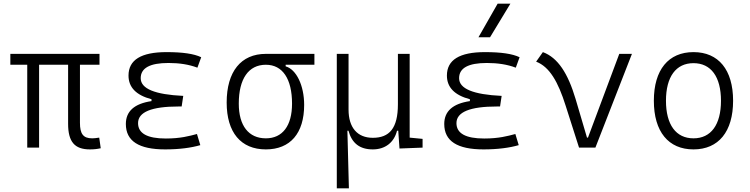

<svg xmlns="http://www.w3.org/2000/svg" viewBox="-20 -815 4142 1060"><path d="M476.1 9.8C500 9.8 516.1 7.8 536.1 3.4L527.8 -55.2C509.3 -52.2 497.6 -51.3 488.8 -51.3C439 -51.3 421.4 -76.7 421.4 -136.7V-457.5H529.3V-517.6H37.1V-457.5H130.4V0H195.8V-457.5H356V-131.8C356 -32.7 391.6 9.8 476.1 9.8Z M891.6 9.8C969.7 9.8 1035.6 1 1085.9 -13.7L1067.4 -75.2C1025.4 -64 976.1 -50.3 895.5 -50.3C793 -50.3 742.2 -78.6 742.2 -135.3C742.2 -196.3 816.4 -227.1 965.8 -227.1H982.9L991.7 -285.6C834.5 -293 756.8 -325.2 756.8 -383.3C756.8 -439.5 807.6 -467.3 910.2 -467.3C970.7 -467.3 1023.4 -459 1069.8 -441.4L1090.8 -499C1051.3 -518.1 988.3 -527.3 899.4 -527.3C759.3 -527.3 689.5 -484.4 689.5 -397.9C689.5 -333 731.4 -289.6 816.4 -267.1V-256.8C721.7 -242.7 674.8 -200.7 674.8 -130.4C674.8 -36.1 746.6 9.8 891.6 9.8Z M1447.8 9.8C1582.5 9.8 1659.2 -79.1 1659.2 -235.8C1659.2 -343.8 1615.7 -432.1 1557.1 -448.7V-457.5H1715.8V-517.6H1447.8C1310.5 -517.6 1231.4 -419.9 1231.4 -249C1231.4 -84 1309.6 9.8 1447.8 9.8ZM1447.8 -51.3C1353 -51.3 1298.3 -120.6 1298.3 -242.7C1298.3 -379.9 1352.1 -457.5 1447.8 -457.5C1540 -457.5 1592.3 -379.9 1592.3 -242.7C1592.3 -120.6 1539.6 -51.3 1447.8 -51.3Z M2038.1 9.8C2105.5 9.8 2155.3 -27.3 2171.9 -93.3H2178.7L2185.5 4.9L2313 0V-48.3L2241.7 -55.2V-517.6H2176.8V-239.3C2176.8 -106 2129.4 -54.2 2038.1 -54.2C1953.6 -54.2 1904.3 -109.9 1904.3 -210V-517.6H1839.4V224.6H1906.2L1897.9 -93.3H1903.8C1922.9 -23.9 1966.3 9.8 2038.1 9.8Z M2649.4 9.8C2727.5 9.8 2793.5 1 2843.8 -13.7L2825.2 -75.2C2783.2 -64 2733.9 -50.3 2653.3 -50.3C2550.8 -50.3 2500 -78.6 2500 -135.3C2500 -196.3 2574.2 -227.1 2723.6 -227.1H2740.7L2749.5 -285.6C2592.3 -293 2514.6 -325.2 2514.6 -383.3C2514.6 -439.5 2565.4 -467.3 2668 -467.3C2728.5 -467.3 2781.2 -459 2827.6 -441.4L2848.6 -499C2809.1 -518.1 2746.1 -527.3 2657.2 -527.3C2517.1 -527.3 2447.3 -484.4 2447.3 -397.9C2447.3 -333 2489.3 -289.6 2574.2 -267.1V-256.8C2479.5 -242.7 2432.6 -200.7 2432.6 -130.4C2432.6 -36.1 2504.4 9.8 2649.4 9.8ZM2621.6 -609.4H2685.5L2797.9 -794.9H2727.5Z M3176.8 0H3267.1L3468.8 -517.6H3398.9L3226.1 -55.2H3220.7L3157.7 -268.6C3115.7 -409.7 3060.1 -496.6 2977.1 -527.3L2939.9 -474.6C3013.7 -446.3 3061 -364.3 3103 -231Z M3808.6 9.8C3946.8 9.8 4027.3 -87.9 4027.3 -258.8C4027.3 -429.7 3946.8 -527.3 3808.6 -527.3C3670.4 -527.3 3589.8 -429.7 3589.8 -258.8C3589.8 -87.9 3670.4 9.8 3808.6 9.8ZM3808.6 -51.3C3711.9 -51.3 3656.7 -126.5 3656.7 -258.8C3656.7 -391.1 3711.9 -466.3 3808.6 -466.3C3905.3 -466.3 3960.4 -391.1 3960.4 -258.8C3960.4 -126.5 3905.3 -51.3 3808.6 -51.3Z"/></svg>

Font: Cascadia Code Light
Style: Regular
Weight: 300
Monospace: yes
Designer: Aaron Bell
Foundry: Saja Typeworks
Version: Version 2404.023